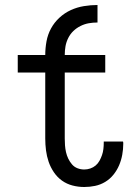

<svg xmlns="http://www.w3.org/2000/svg" viewBox="-20 -740 540 768"><path d="M317 8Q293 8 270 2Q247 -4 228 -17.5Q209 -31 195.5 -51Q182 -71 174.5 -93Q167 -115 164 -138.5Q161 -162 161 -186V-450H51V-520H161Q161 -547 166 -574.5Q171 -602 184 -626Q197 -650 217.5 -669Q238 -688 263 -699.5Q288 -711 315.5 -715.5Q343 -720 370 -720V-650Q352 -650 335 -647Q318 -644 302 -636Q286 -628 273.5 -616Q261 -604 253 -588Q245 -572 242 -555Q239 -538 239 -520H401V-450H239V-186Q239 -172 240 -158.5Q241 -145 244 -131.5Q247 -118 253 -105.5Q259 -93 268 -82.5Q277 -72 290 -67Q303 -62 317 -62Q329 -62 341 -66Q353 -70 362.5 -78Q372 -86 378 -97Q384 -108 388 -119.5Q392 -131 393.5 -143.5Q395 -156 395 -168Q395 -170 395 -171.5Q395 -173 395 -174H472Q473 -172 473 -169.5Q473 -167 473 -164Q473 -143 469 -121Q465 -99 456.5 -79Q448 -59 434 -41.5Q420 -24 401 -12.5Q382 -1 360.5 3.5Q339 8 317 8Z"/></svg>

Font: Iosevka Slab
Style: Regular
Weight: 400
Monospace: yes
Designer: Belleve Invis
Foundry: Belleve Invis
Version: Version 11.2.4; ttfautohint (v1.8.3)